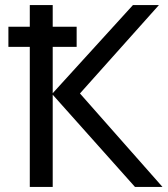

<svg xmlns="http://www.w3.org/2000/svg" viewBox="-20 -734 658 754"><path d="M13 -550V-629H97V-714H187V-629H281V-550H187V-368L502 -714H604L294 -367L618 0H510L187 -362V0H97V-550Z"/></svg>

Font: Go Noto Current
Style: Regular
Weight: 400
Designer: Monotype Design Team
Foundry: Monotype Imaging Inc.
Version: Version 2.007; ttfautohint (v1.8) -l 8 -r 50 -G 200 -x 14 -D